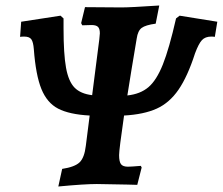

<svg xmlns="http://www.w3.org/2000/svg" viewBox="-20 -669 810 698"><path d="M770 -590 761 -535Q756 -536 748 -536Q726 -536 714 -523Q702 -510 689 -475Q662 -391 629 -343Q596 -295 549.5 -274Q503 -253 431 -249Q413 -125 413 -105Q413 -81 420 -72Q427 -63 445 -63Q456 -63 492 -66L495 -60L479 3L443 2L332 0Q287 0 192 9L206 -55Q252 -62 269.5 -79Q287 -96 292 -139L306 -249Q232 -253 191.5 -274Q151 -295 130.5 -345.5Q110 -396 103 -490Q101 -516 94 -526Q87 -536 68 -536Q59 -536 53 -535L57 -590L200 -612L211 -602V-566Q211 -473 220 -423Q229 -373 251 -350.5Q273 -328 315 -323L341 -526Q343 -544 343 -548Q343 -565 336 -571.5Q329 -578 313 -578L279 -577L275 -585L289 -643L422 -642Q454 -642 559 -649L546 -583Q509 -578 495 -567.5Q481 -557 477 -529Q457 -411 443 -322Q490 -327 519.5 -352Q549 -377 572 -434.5Q595 -492 620 -602L633 -612Z"/></svg>

Font: Alegreya SC
Style: Bold Italic
Weight: 700
Italic angle: -7°
Designer: Juan Pablo del Peral
Foundry: Huerta Tipografica
Version: Version 2.007; ttfautohint (v1.6)